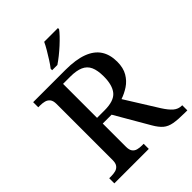

<svg xmlns="http://www.w3.org/2000/svg" viewBox="-258 -1062 1194 1194"><g transform="rotate(-45 338.5 -465.5)"><path d="M35 0V-45H52Q73 -45 90.5 -49.5Q108 -54 119 -68Q130 -82 130 -110V-603Q130 -632 118.5 -646Q107 -660 89.5 -664.5Q72 -669 52 -669H35V-714H319Q410 -714 468.5 -692Q527 -670 555 -627.5Q583 -585 583 -522Q583 -468 561.5 -431.5Q540 -395 506.5 -373Q473 -351 437 -339L570 -126Q596 -85 619.5 -65Q643 -45 673 -45H677V0H657Q596 0 559.5 -6.5Q523 -13 500 -32.5Q477 -52 455 -90L325 -314H247V-110Q247 -82 257.5 -68Q268 -54 285.5 -49.5Q303 -45 323 -45H338V0ZM313 -364Q396 -364 427.5 -402Q459 -440 459 -517Q459 -570 444.5 -602Q430 -634 397 -648.5Q364 -663 311 -663H247V-364ZM259 -784Q274 -803 290.5 -829Q307 -855 323 -882Q339 -909 349 -931H470V-921Q461 -908 442 -888Q423 -868 399 -846Q375 -824 350.5 -804.5Q326 -785 305 -771H259Z"/></g></svg>

Font: Noto Serif Khmer Medium
Style: Regular
Weight: 500
Version: Version 2.003